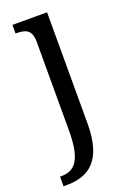

<svg xmlns="http://www.w3.org/2000/svg" viewBox="-159 -588 592 881"><g transform="rotate(-20 137.5 -148.0)"><path d="M-9 240H6C116 240 193 187 193 8V-536H24V-494H29C70 -494 102 -485 102 -426V9C102 151 64 193 -2 193H-9Z"/></g></svg>

Font: Noto Serif Armenian SemiCondensed
Style: Regular
Weight: 400
Width: 4
Designer: Monotype Design Team
Foundry: Monotype Imaging Inc.
Version: Version 2.008